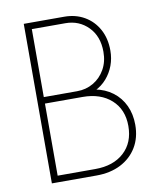

<svg xmlns="http://www.w3.org/2000/svg" viewBox="-81 -786 725 853"><g transform="rotate(-10 281.0 -360.0)"><path d="M107.4 0V-29.3H285.2Q366.7 -29.3 414.8 -73.2Q462.9 -117.2 462.9 -192.4Q462.9 -267.1 414.3 -310.8Q365.7 -354.5 285.2 -354.5H90.8V-383.8H265.6Q306.2 -383.8 339.1 -403.1Q372.1 -422.4 391.6 -456.8Q411.1 -491.2 411.1 -536.1Q411.1 -606.4 369.6 -648.4Q328.1 -690.4 266.6 -690.4H90.8V-719.7H266.6Q317.4 -719.7 357.2 -696.8Q397 -673.8 419.7 -632.6Q442.4 -591.3 442.4 -536.1Q442.4 -501 430.7 -469.2Q418.9 -437.5 397 -412.4Q375 -387.2 343.8 -372.1V-377.9Q390.6 -369.1 424.3 -343.5Q458 -317.9 476.1 -279.1Q494.1 -240.2 494.1 -192.4Q494.1 -134.3 468 -91.1Q441.9 -47.9 395 -23.9Q348.1 0 285.2 0ZM84 0V-719.7H115.2V0Z"/></g></svg>

Font: Reddit Mono ExtraLight
Style: Regular
Weight: 250
Monospace: yes
Designer: Stephen Hutchings
Foundry: Reddit
Version: Version 1.014